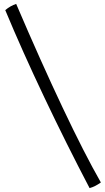

<svg xmlns="http://www.w3.org/2000/svg" viewBox="-20 -767 538 986"><path d="M63 -747Q48 -742 34 -734Q20 -726 7 -715Q94 -506 207 -268Q320 -30 440 199Q455 195 469.5 187.5Q484 180 498 170Q414 23 302 -213.5Q190 -450 63 -747Z"/></svg>

Font: Atma
Style: Regular
Weight: 400
Designer: Gregori Vincens, Jeremie Hornus, Riccardo Olocco, Yoann Minet.
Foundry: black foundry
Version: Version 1.102;PS 1.100;hotconv 1.0.86;makeotf.lib2.5.63406